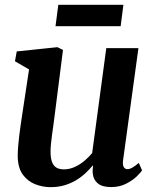

<svg xmlns="http://www.w3.org/2000/svg" viewBox="-20 -762 643 792"><path d="M188.4 10Q156.6 10 125.7 -1.8Q94.9 -13.7 74.3 -41.4Q53.8 -69.2 53.1 -117.4Q53.1 -134.9 54.7 -155.9Q56.3 -176.8 59.1 -200Q62 -223.1 65.3 -246.9Q68.7 -270.7 72.2 -293.2L99.8 -475.6L41.7 -509.3L49.1 -549.9L216.7 -567.4L239.8 -556L205.9 -289.2Q203.4 -267.7 200.3 -246.3Q197.2 -224.9 194.5 -205.1Q191.9 -185.2 190.2 -168Q188.5 -150.8 188.5 -137.4Q188.5 -109.4 194.8 -93.2Q201.1 -77 213.4 -70.2Q225.7 -63.4 244 -63.4Q266.3 -63.4 287.8 -73.1Q309.2 -82.7 327.8 -98.2Q346.4 -113.7 360.2 -130.8L418.4 -563.4H551L487.7 -100.9Q485.2 -81.7 490.5 -72.9Q495.7 -64.2 505.6 -64.2Q514.6 -64.2 524.4 -69.6Q534.3 -75 552.7 -89.8L566 -59.2Q561.3 -51.3 544.5 -34.7Q527.6 -18.2 500.5 -4.3Q473.4 9.7 438.3 9.7Q401.9 9.7 383.5 -5.5Q365 -20.7 362.7 -46.6Q362.4 -49.1 362.2 -52.8Q362 -56.4 362.2 -60.7Q362.5 -65 363 -69.5Q363.5 -74 364 -78L362.3 -79Q348.8 -63 332 -47.2Q315.1 -31.4 293.7 -18.5Q272.2 -5.6 246.2 2.2Q220.1 10 188.4 10ZM220.5 -742.2H489L477.7 -654H209Z"/></svg>

Font: Merriweather 7pt Light
Style: Italic
Weight: 300
Italic angle: -7.8°
Designer: Eben Sorkin
Foundry: Eben Sorkin
Version: Version 2.200;gftools[0.9.31]